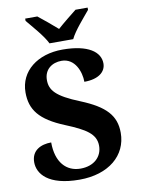

<svg xmlns="http://www.w3.org/2000/svg" viewBox="-100 -998 787 1075"><g transform="rotate(-10 293.0 -460.5)"><path d="M230 -771H365C386 -816 444 -880 475 -918V-931H406C378 -909 327 -868 297 -841C267 -868 217 -909 189 -931H120V-918C151 -880 209 -816 230 -771ZM264 10C430 10 536 -80 536 -209C536 -307 482 -365 345 -421C210 -475 180 -514 180 -571C180 -631 225 -663 279 -663C356 -663 385 -581 385 -525C467 -525 508 -561 508 -608C508 -673 442 -724 295 -724C154 -724 50 -645 50 -523C50 -425 97 -362 237 -305C349 -259 404 -226 404 -158C404 -97 358 -50 280 -50C200 -50 143 -109 143 -223C85 -223 30 -198 30 -130C30 -65 85 10 264 10Z"/></g></svg>

Font: Noto Serif Test
Style: Bold
Weight: 700
Version: Version 1.000